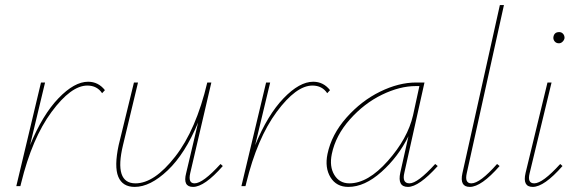

<svg xmlns="http://www.w3.org/2000/svg" viewBox="-20 -731 2267 754"><path d="M326 -410Q366 -410 392 -377L381 -365Q361 -395 323 -395Q259 -395 182.5 -291.5Q106 -188 63 -12L60 0H44L141 -407H157L98 -161Q147 -280 209.5 -345Q272 -410 326 -410Z M846 -87 855 -79Q783 3 738 3Q697 3 711 -51L758 -250Q707 -127 638.5 -62Q570 3 509 3Q461 3 444.5 -37Q428 -77 446 -161L506 -407H522L463 -161Q427 -11 512 -11Q586 -11 668 -116Q750 -221 794 -407H810L727 -51Q718 -11 744 -11Q777 -11 846 -87Z M1210 -410Q1250 -410 1276 -377L1265 -365Q1245 -395 1207 -395Q1143 -395 1066.5 -291.5Q990 -188 947 -12L944 0H928L1025 -407H1041L982 -161Q1031 -280 1093.5 -345Q1156 -410 1210 -410Z M1689 -87 1699 -79Q1625 3 1582 3Q1540 3 1552 -53L1584 -196Q1544 -115 1478 -56Q1412 3 1348 3Q1301 3 1278 -34.5Q1255 -72 1266 -126Q1282 -203 1340.5 -269Q1399 -335 1472.5 -371Q1546 -407 1614 -407H1647L1568 -53Q1558 -11 1588 -11Q1620 -11 1689 -87ZM1352 -11Q1425 -11 1503 -99Q1581 -187 1602 -278L1627 -393H1613Q1550 -393 1480 -359Q1410 -325 1354 -262Q1298 -199 1283 -126Q1273 -77 1293 -44Q1313 -11 1352 -11Z M1825 3Q1784 3 1796 -51L1943 -711H1959L1813 -51Q1804 -11 1831 -11Q1865 -11 1932 -87L1942 -79Q1870 3 1825 3Z M2175 -561Q2165 -561 2159 -567.5Q2153 -574 2153 -583Q2155 -605 2176 -605Q2185 -605 2191 -598.5Q2197 -592 2197 -582Q2196 -574 2189.5 -567.5Q2183 -561 2175 -561ZM2072 3Q2031 3 2044 -52L2130 -407H2146L2060 -51Q2050 -11 2078 -11Q2111 -11 2180 -87L2189 -79Q2117 3 2072 3Z"/></svg>

Font: EauTest Thin
Style: Italic
Weight: 250
Italic angle: -12°
Designer: Christian Thalmann (Catharsis Fonts)
Version: Version 0.001;PS 000.001;hotconv 1.0.88;makeotf.lib2.5.64775